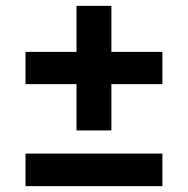

<svg xmlns="http://www.w3.org/2000/svg" viewBox="-20 -635 641 655"><path d="M241 -190V-615H360V-190ZM67 -348V-458H534V-348ZM67 0V-111H534V0Z"/></svg>

Font: Inclusive Sans SemiBold
Style: Regular
Weight: 600
Designer: Olivia King
Foundry: Olivia King
Version: Version 2.004